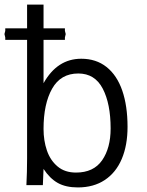

<svg xmlns="http://www.w3.org/2000/svg" viewBox="-24 -810 644 840"><path d="M166.5 -71 163.5 0H91.5Q94.5 -57 94.5 -118V-635.5H-1V-646L-4.5 -661L-1 -675V-686H94.5V-790H166.5V-686H260V-675L263.5 -661L260 -646V-635.5H166.5V-446Q226.5 -553 331.5 -553Q396.5 -553 442 -517Q487.5 -481 510.8 -414Q534 -347 534 -255Q534 -174.5 508.8 -114.8Q483.5 -55 434.5 -22.5Q385.5 10 316.5 10Q264 10 229 -9.5Q194 -29 166.5 -71ZM460 -248Q460 -356 425.5 -422.2Q391 -488.5 318.5 -488.5Q241.5 -488.5 204 -422Q166.5 -355.5 166.5 -246Q166.5 -195 181.2 -151.8Q196 -108.5 227.8 -81.8Q259.5 -55 308.5 -55Q385.5 -55 422.8 -108.8Q460 -162.5 460 -248Z"/></svg>

Font: JuliaMono Light
Style: Regular
Weight: 300
Monospace: yes
Designer: cormullion
Foundry: corm
Version: Version 0.054; ttfautohint (v1.8.4)